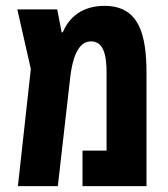

<svg xmlns="http://www.w3.org/2000/svg" viewBox="-20 -634 573 654"><path d="M336 -614C260 -614 215 -575 194 -524H190L175 -602H39L85 -399L41 0H177L218 -360C228 -458 255 -493 290 -493C332 -493 343 -448 343 -387V-121H261V0H479V-384C479 -517 454 -614 336 -614Z"/></svg>

Font: Noto Sans Hebrew ExtraCondensed
Style: Bold
Weight: 700
Width: 2
Designer: Monotype Design Team
Foundry: Monotype Imaging Inc.
Version: Version 2.004